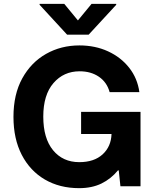

<svg xmlns="http://www.w3.org/2000/svg" viewBox="-20 -974 801 1004"><path d="M393.8 9.9Q291.9 9.9 214.5 -35.3Q137.1 -80.6 93.8 -164.2Q50.4 -247.9 50.4 -362.9Q50.4 -480.8 96.6 -564.5Q142.8 -648.1 221.1 -692.3Q299.4 -736.5 395.2 -736.5Q477.6 -736.5 544.9 -705.6Q612.2 -674.7 655.5 -619.7Q698.9 -564.6 708.8 -492.2H553.3Q539.1 -544 497.3 -572.6Q455.6 -601.2 396.3 -601.2Q312.9 -601.2 259.6 -539.6Q206.3 -478 206.3 -364.3Q206.3 -250.4 257.6 -188.2Q308.9 -126.1 394.5 -126.1Q472.3 -126.1 516.7 -166.9Q561.1 -207.7 563.2 -273.4H404.1V-389.2H714.8V0H609.7L600.9 -83.1H596.9Q560.4 -38.7 510.7 -14.4Q460.9 9.9 393.8 9.9ZM316.1 -953.8 387.4 -867.2 458.8 -953.8H587.7V-948.9L443.5 -792.6H331L187.1 -948.9V-953.8Z"/></svg>

Font: Inter Zeller
Style: Bold
Weight: 700
Designer: Rasmus Andersson; Joe Bland
Foundry: zeller
Version: Version 3.015;git-dec3a8cb1